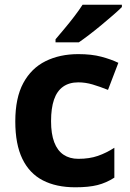

<svg xmlns="http://www.w3.org/2000/svg" viewBox="-20 -786 554 816"><path d="M300 10Q219 10 162 -19.5Q105 -49 75 -111Q45 -173 45 -270Q45 -370 79 -433Q113 -496 173.5 -526Q234 -556 313 -556Q369 -556 410.5 -545Q452 -534 483 -519L439 -404Q404 -418 373.5 -427Q343 -436 313 -436Q274 -436 248 -417.5Q222 -399 209.5 -362.5Q197 -326 197 -271Q197 -217 210.5 -181.5Q224 -146 250 -128.5Q276 -111 313 -111Q360 -111 396 -123.5Q432 -136 466 -158V-31Q432 -9 394.5 0.5Q357 10 300 10ZM498 -756Q484 -742 461 -722Q438 -702 411.5 -680Q385 -658 359.5 -638.5Q334 -619 315 -606H216V-619Q232 -638 253.5 -663.5Q275 -689 296 -716.5Q317 -744 331 -766H498Z"/></svg>

Font: Noto Sans Kannada
Style: Regular
Weight: 400
Designer: Jelle Bosma - Monotype Design Team
Foundry: Monotype Imaging Inc.
Version: Version 2.003